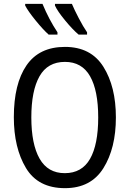

<svg xmlns="http://www.w3.org/2000/svg" viewBox="-20 -969 676 999"><path d="M111 -949V-940Q126 -911 164.5 -863.5Q203 -816 233 -789H279V-801Q235 -867 201 -949ZM266 -949V-940Q279 -911 318.5 -863Q358 -815 389 -789H433V-801Q413 -830 390 -874Q367 -918 354 -949ZM318 -725Q184 -725 118 -629Q52 -533 52 -359Q52 -200 115 -95Q178 10 318 10Q453 10 518 -94Q583 -198 583 -358Q583 -518 518 -621.5Q453 -725 318 -725ZM318 -647Q406 -647 448.5 -572.5Q491 -498 491 -358Q491 -217 448.5 -142.5Q406 -68 317 -68Q229 -68 186 -143.5Q143 -219 143 -358Q143 -497 185.5 -572Q228 -647 318 -647Z"/></svg>

Font: Noto Sans Display SemiCondensed
Style: Regular
Weight: 400
Width: 4
Designer: Monotype Design team
Foundry: Monotype Imaging Inc.
Version: 1.000